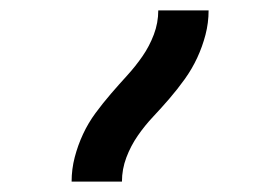

<svg xmlns="http://www.w3.org/2000/svg" viewBox="-20 -792 540 370"><path d="M118 -442Q118 -466 124 -489Q130 -512 140 -533.5Q150 -555 164 -574Q178 -593 193.5 -611Q209 -629 225 -646.5Q241 -664 254.5 -683.5Q268 -703 276.5 -725.5Q285 -748 285 -772H382Q382 -748 376 -725Q370 -702 360 -680.5Q350 -659 336 -639.5Q322 -620 306.5 -602Q291 -584 275 -567Q259 -550 245.5 -530.5Q232 -511 223.5 -488.5Q215 -466 215 -442Z"/></svg>

Font: Iosevka
Style: Bold
Weight: 700
Monospace: yes
Designer: Belleve Invis
Foundry: Belleve Invis
Version: Version 32.5.0; ttfautohint (v1.8.4)